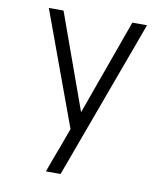

<svg xmlns="http://www.w3.org/2000/svg" viewBox="-82 -805 765 874"><g transform="rotate(10 300.0 -367.5)"><path d="M189 0Q200 -31 211.5 -62Q223 -93 235 -124L266 -209L73 -735H141L300 -293L459 -735H527L257 0Z"/></g></svg>

Font: Iosevka Aile Custom Light
Style: Regular
Weight: 300
Designer: Belleve Invis
Foundry: Belleve Invis
Version: Version 17.0.2; ttfautohint (v1.8.3)